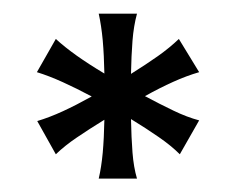

<svg xmlns="http://www.w3.org/2000/svg" viewBox="-20 -691 347 282"><path d="M34.7 -513.2Q52.7 -518.6 72.3 -527.6Q91.8 -536.6 114.7 -549.3Q92.8 -561 72.3 -570.3Q51.8 -579.6 34.2 -585L62 -633.8Q74.7 -622.1 92.5 -609.4Q110.4 -596.7 133.3 -583Q132.8 -609.9 130.9 -631.6Q128.9 -653.3 125 -670.9H181.2Q176.3 -652.8 174.6 -631.1Q172.9 -609.4 172.4 -582.5Q194.3 -596.2 211.9 -608.6Q229.5 -621.1 242.7 -633.8L272.5 -585Q253.9 -579.6 234.4 -570.8Q214.8 -562 192.9 -549.8Q214.8 -538.1 234.6 -528.6Q254.4 -519 272.5 -514.2L244.1 -464.4Q231.4 -477.1 213.1 -489.7Q194.8 -502.4 172.4 -516.1Q172.9 -488.8 174.6 -467Q176.3 -445.3 181.2 -428.7H125Q128.9 -445.3 130.9 -466.8Q132.8 -488.3 133.3 -515.1Q110.4 -501 92.8 -489Q75.2 -477.1 62 -464.4Z"/></svg>

Font: Crushed
Style: Regular
Weight: 400
Width: 3
Designer: Astigmatic (AOETI)
Foundry: Astigmatic (AOETI)
Version: Version 001.000